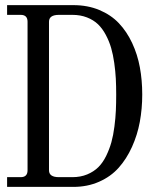

<svg xmlns="http://www.w3.org/2000/svg" viewBox="-20 -732 606 752"><path d="M7.8 0V-38.1H61Q87.9 -38.1 87.9 -64.9V-647Q87.9 -673.8 61 -673.8H7.8V-711.9H267.1Q323.2 -711.9 368.9 -692.9Q414.6 -673.8 445.6 -641.1Q476.6 -608.4 497.6 -563.5Q518.6 -518.6 527.8 -468.3Q537.1 -418 537.1 -361.8Q537.1 -306.2 527.6 -254.6Q518.1 -203.1 496.8 -156.2Q475.6 -109.4 444.8 -75Q414.1 -40.5 368.4 -20.3Q322.8 0 267.1 0ZM435.1 -361.8Q435.1 -395.5 433.6 -424.1Q432.1 -452.6 427.5 -485.4Q422.9 -518.1 415.3 -544.2Q407.7 -570.3 394.5 -595.2Q381.3 -620.1 363.8 -637Q346.2 -653.8 320.6 -663.8Q294.9 -673.8 263.2 -673.8H210.9Q171.9 -673.8 171.9 -647V-64.9Q171.9 -38.1 210.9 -38.1H263.2Q295.4 -38.1 321.3 -48.8Q347.2 -59.6 365 -77.1Q382.8 -94.7 395.8 -121.3Q408.7 -147.9 416.3 -175Q423.8 -202.1 428.2 -236.6Q432.6 -271 433.8 -299.3Q435.1 -327.6 435.1 -361.8Z"/></svg>

Font: New Heterodox Mono
Style: Book
Weight: 400
Designer: Hao Chi Kiang <hello@hckiang.com>, Alexey Kryukov <alexios@thessalonica.org.ru>
Version: Version 0.0.3